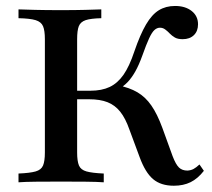

<svg xmlns="http://www.w3.org/2000/svg" viewBox="-20 -602 700 634"><path d="M554 11.3Q511.3 11.3 485.5 -10.5Q459.7 -32.3 441.1 -83.1L407.3 -174.2Q394.4 -211.3 377 -233.1Q359.7 -254.8 335.1 -264.5Q310.5 -274.2 274.2 -274.2H216.9V-302.4H278.2Q316.1 -302.4 342.3 -314.9Q368.5 -327.4 387.9 -355.2Q407.3 -383.1 423.4 -431.5Q442.7 -487.9 462.1 -521Q481.5 -554 504.4 -568.1Q527.4 -582.3 558.1 -582.3Q591.9 -582.3 612.9 -565.7Q633.9 -549.2 633.9 -521.8Q633.9 -499.2 620.2 -485.9Q606.5 -472.6 583.1 -472.6Q566.9 -472.6 557.3 -478.2Q547.6 -483.9 540.3 -491.5Q533.1 -499.2 525.4 -504.8Q517.7 -510.5 508.1 -510.5Q498.4 -510.5 489.9 -502.8Q481.5 -495.2 472.2 -475Q462.9 -454.8 450 -418.5Q438.7 -387.1 426.6 -365.7Q414.5 -344.4 400.8 -330.2Q387.1 -316.1 369.4 -306.5L366.9 -321Q407.3 -312.9 433.9 -297.2Q460.5 -281.5 479.8 -253.6Q499.2 -225.8 516.1 -179.8L550 -86.3Q560.5 -58.9 571 -48.8Q581.5 -38.7 599.2 -38.7Q610.5 -39.5 619 -44Q627.4 -48.4 638.7 -58.9L653.2 -37.9Q633.1 -12.1 609.3 -0.4Q585.5 11.3 554 11.3ZM41.1 0V-29Q79 -30.6 97.6 -35.9Q116.1 -41.1 122.2 -55.6Q128.2 -70.2 128.2 -98.4V-472.6Q128.2 -500.8 122.2 -515.3Q116.1 -529.8 97.6 -535.5Q79 -541.1 41.1 -541.9V-571Q60.5 -570.2 96 -569.4Q131.5 -568.5 180.6 -568.5Q228.2 -568.5 261.7 -569.4Q295.2 -570.2 314.5 -571V-541.9Q279.8 -541.1 262.9 -535.5Q246 -529.8 240.3 -515.7Q234.7 -501.6 234.7 -472.6V-98.4Q234.7 -70.2 240.7 -55.6Q246.8 -41.1 265.7 -35.9Q284.7 -30.6 322.6 -29V0Q301.6 -1.6 265.3 -2Q229 -2.4 181.5 -2.4Q133.1 -2.4 97.2 -2Q61.3 -1.6 41.1 0Z"/></svg>

Font: Playfair 5pt SemiExpanded Light SemiBold
Style: Regular
Weight: 600
Version: Version 2.001;gftools[0.9.30]